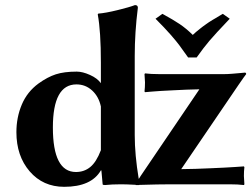

<svg xmlns="http://www.w3.org/2000/svg" viewBox="-20 -718 979 748"><path d="M373 -132.8C361.3 -102.2 347.6 -80.4 331.8 -67.4C316 -54.4 297.4 -47.9 275.9 -47.9C216 -47.9 186 -105.6 186 -221.2C186 -333.2 216.6 -389.2 277.8 -389.2C301.3 -389.2 321.6 -381.3 338.9 -365.5C356.1 -349.7 367.5 -328.9 373 -303.2ZM373 -54.2H375L379.9 0C379.9 2 383 2.9 389.2 2.9C406.7 1 427.9 0 452.6 0C465.3 0 484 0.7 508.8 2V2.9H520H522V2.4C572.4 0.8 614.4 0 647.9 0H874C896.2 0 914.9 1 930.2 2.9L932.1 0C930.8 -17.6 930.2 -28.3 930.2 -32.2C930.2 -44.9 930.8 -56.5 932.1 -66.9L930.2 -69.8L895.5 -67.4C871.7 -65.8 840 -64.1 800.3 -62.5C759.6 -60.5 721.5 -59.4 686 -59.1L909.2 -387.2C925.8 -411.3 935.7 -425.3 939 -429.2C939 -433.1 937.3 -435.1 934.1 -435.1C933.1 -435.1 927.8 -434.6 918.2 -433.6C908.6 -432.6 897.5 -431.6 884.8 -430.7C872.1 -429.7 861.5 -429.2 853 -429.2H601.1C578.6 -429.2 559.9 -430.2 544.9 -432.1L543 -429.2C544.3 -411.6 544.9 -400.9 544.9 -397C544.9 -384 544.3 -372.2 543 -361.8L544.9 -358.9L573.2 -361.3C592.4 -363 619.5 -364.6 654.3 -366.2C689.5 -368.2 723.6 -369.5 756.8 -370.1L527.8 -32.2C527.2 -31.2 526 -29.4 524.4 -26.6C522.8 -23.8 521.5 -22 520.5 -21C510.1 -83.5 504.9 -140.5 504.9 -191.9V-500C504.9 -561.2 509 -623.9 517.1 -688C517.1 -694.8 513.3 -698.2 505.9 -698.2C491.5 -692.7 468.8 -686.1 437.5 -678.5C406.2 -670.8 381.3 -666.3 362.8 -665L360.8 -662.1C369 -617.8 373 -555.2 373 -474.1V-394C363.9 -406.7 349.8 -417.4 330.6 -426C311.4 -434.7 294.1 -439 278.8 -439C246.3 -439 219.2 -435.5 197.5 -428.5C175.9 -421.5 153.3 -409.5 129.9 -392.6C100.6 -371.1 78.9 -343.8 64.9 -310.5C50.9 -277.3 43.9 -241.5 43.9 -203.1C43.9 -141.3 61.2 -90.3 95.7 -50.3C130.2 -10.3 175 9.8 230 9.8C300.6 9.8 348.3 -11.6 373 -54.2ZM585.9 -645C609.7 -621.3 629.3 -600.5 644.8 -582.8C660.2 -565 671.2 -551.8 677.7 -543L712.9 -494.1H746.1C764.6 -520.2 781.2 -541.7 795.7 -558.8C810.1 -575.9 836.6 -604.7 875 -645L848.1 -664.1C847.2 -663.4 842.4 -660.6 834 -655.8L820.3 -647.5L807.6 -640.1C800.8 -635.9 796.4 -633.1 794.4 -631.8L783.2 -624C777.3 -620.1 772.9 -616.9 770 -614.5C767.1 -612.1 763.1 -609 758.1 -605.2C753 -601.5 748.4 -597.7 744.1 -593.8L731 -582C713.7 -599 696.7 -613 679.9 -624.3C663.2 -635.5 640.8 -648.8 612.8 -664.1Z"/></svg>

Font: Linux Biolinum G
Style: Bold
Weight: 700
Designer: Philipp H. Poll
Foundry: Philipp H. Poll
Version: Version 1.1.0